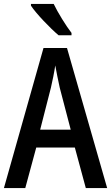

<svg xmlns="http://www.w3.org/2000/svg" viewBox="-20 -960 567 980"><path d="M254 -940H138V-931C164 -891 238 -814 279 -780H345V-792C317 -828 275 -896 254 -940ZM418 0H527L322 -715H202L0 0H109L165 -207H362ZM285 -512 341 -298H185L240 -513C248 -548 257 -591 262 -626C267 -595 278 -546 285 -512Z"/></svg>

Font: Noto Sans Devanagari Condensed Medium
Style: Regular
Weight: 500
Width: 3
Designer: Jelle Bosma - Monotype Design Team
Foundry: Monotype Imaging Inc.
Version: Version 2.004